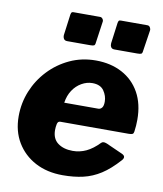

<svg xmlns="http://www.w3.org/2000/svg" viewBox="-84 -811 756 889"><g transform="rotate(10 294.0 -366.0)"><path d="M271 10Q197 10 141.5 -19.5Q86 -49 54.5 -101.5Q23 -154 23 -224Q23 -286 46 -342.5Q69 -399 111 -443.5Q153 -488 209 -514Q265 -540 331 -540Q401 -540 454.5 -511.5Q508 -483 537.5 -430Q567 -377 567 -303Q567 -289 566 -275Q565 -261 563 -247Q562 -238 557 -235Q552 -232 539 -232H217Q206 -232 203 -218.5Q200 -205 200 -190Q200 -149 227 -129Q254 -109 297 -109Q330 -109 360 -123Q390 -137 421 -169Q427 -174 433 -173.5Q439 -173 447 -170L523 -136Q546 -126 530 -107Q488 -60 449 -35Q410 -10 367 0Q324 10 271 10ZM380 -322Q390 -322 397 -330.5Q404 -339 404 -359Q404 -386 387.5 -410Q371 -434 333 -434Q307 -434 282.5 -420Q258 -406 241.5 -381Q225 -356 220 -322ZM330 -720 316 -622Q315 -610 310 -607.5Q305 -605 291 -605H184Q172 -605 167.5 -613Q163 -621 164 -631L177 -729Q179 -738 181.5 -740Q184 -742 190 -742H315Q322 -742 327 -735Q332 -728 330 -720ZM553 -720 538 -622Q537 -610 532 -607.5Q527 -605 513 -605H406Q394 -605 389.5 -613Q385 -621 386 -631L399 -729Q401 -738 403.5 -740Q406 -742 413 -742H537Q545 -742 549.5 -735Q554 -728 553 -720Z"/></g></svg>

Font: Libre Franklin ExtraBold
Style: Italic
Weight: 800
Italic angle: -8°
Designer: Pablo Impallari, Rodrigo Fuenzalida, Nhung Nguyen
Foundry: Impallari Type
Version: Version 3.000